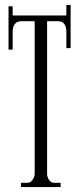

<svg xmlns="http://www.w3.org/2000/svg" viewBox="-20 -754 318 770"><path d="M168.9 -668.9V-55.2Q168.9 -50.3 170.9 -44.2Q172.9 -38.1 176.3 -33Q179.7 -27.8 184.6 -24.4Q189.5 -21 194.8 -21H223.1V-3.9H64V-21H91.8Q97.7 -21 102.5 -24.7Q107.4 -28.3 111.1 -33.7Q114.7 -39.1 116.9 -45.2Q119.1 -51.3 119.1 -56.2V-668.9H65.9Q47.9 -668.9 39.3 -657.2Q30.8 -645.5 30.8 -628.9V-555.2H14.2V-729H30.8V-691.9H246.1V-733.9H263.2V-561H246.1V-627.9Q246.1 -635.7 244.4 -643.1Q242.7 -650.4 239 -656.2Q235.4 -662.1 229 -665.5Q222.7 -668.9 213.9 -668.9Z"/></svg>

Font: Bigelow Rules
Style: Regular
Weight: 400
Designer: Astigmatic (AOETI)
Foundry: Astigmatic (AOETI)
Version: Version 1.001